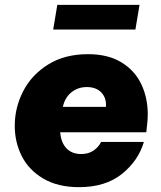

<svg xmlns="http://www.w3.org/2000/svg" viewBox="-20 -764 666 794"><path d="M540 -642H200L217 -744H557ZM41 -244Q41 -319 76 -387Q111 -455 179.5 -497.5Q248 -540 344 -540Q426 -540 481.5 -506.5Q537 -473 564 -416.5Q591 -360 591 -291Q591 -268 588 -245L585 -217H229Q232 -175 254.5 -151Q277 -127 316 -127Q346 -127 367 -141.5Q388 -156 398 -177H575Q552 -99 484 -44.5Q416 10 307 10Q219 10 159 -25.5Q99 -61 70 -118.5Q41 -176 41 -244ZM418 -322Q421 -358 399.5 -381Q378 -404 339 -404Q302 -404 275 -382Q248 -360 240 -322Z"/></svg>

Font: Be Vietnam Black
Style: Italic
Weight: 900
Italic angle: -9°
Designer: Lam Bao; Tony Le; Vietanh Nguyen
Foundry: Yellow Type Foundry
Version: Version 5.000